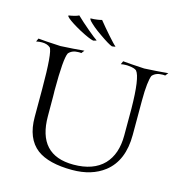

<svg xmlns="http://www.w3.org/2000/svg" viewBox="-126 -985 1065 1119"><g transform="rotate(15 406.5 -425.0)"><path d="M409 20Q267 20 196 -33Q119 -92 119 -222V-389Q119 -613 98 -637Q79 -653 48 -653Q30 -653 13 -649L22 -669Q55 -665 157 -660Q196 -662 232 -664.5Q268 -667 299 -670L285 -652Q281 -653 277 -653Q273 -653 268 -653Q229 -653 209 -629Q191 -593 191 -403V-395Q192 -398 192 -247Q192 -12 408 -12Q528 -12 591 -77Q651 -140 651 -253V-414Q649 -602 619 -637Q607 -648 573 -651Q568 -652 563.5 -652Q559 -652 554 -652Q538 -652 524 -649L533 -669Q571 -665 662 -660Q702 -662 737.5 -664.5Q773 -667 805 -670L791 -652Q787 -653 783 -653Q779 -653 774 -653Q735 -653 714 -629Q707 -613 702.5 -574.5Q698 -536 698 -476V-269Q698 -113 603 -39Q527 20 409 20ZM447 -736Q426 -743 369 -783Q341 -802 322 -818Q303 -834 292 -846Q283 -857 284 -860Q284 -862 305 -862Q313 -863 326 -864.5Q339 -866 352 -870Q365 -854 382.5 -833Q400 -812 417.5 -792.5Q435 -773 448 -759Q461 -745 466 -742Q467 -741 467 -740Q467 -738 447 -736ZM333 -740Q310 -744 249 -776Q189 -809 165 -830Q155 -839 155 -843Q155 -845 176 -848Q184 -850 194.5 -852.5Q205 -855 217 -861Q232 -846 252.5 -828Q273 -810 293.5 -792.5Q314 -775 329.5 -763Q345 -751 350 -748Q352 -746 352 -746Q351 -745 346.5 -743.5Q342 -742 333 -740Z"/></g></svg>

Font: Gideon Roman
Style: Regular
Weight: 400
Designer: Robert E. Leuschke
Foundry: Robert E. Leuschke
Version: Version 2.010